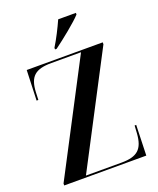

<svg xmlns="http://www.w3.org/2000/svg" viewBox="-167 -1030 930 1130"><g transform="rotate(-20 298.0 -465.5)"><path d="M259 -781V-771H269C324 -811 417 -886 448 -921V-931H337C317 -886 287 -826 259 -781ZM36 0H550L556 -190H546L543 -141C536 -45 498 -11 399 -11H176L537 -702V-714H61L54 -525H65L67 -573C72 -669 109 -703 212 -703H397L36 -12Z"/></g></svg>

Font: Noto Serif Display SemiCondensed SemiBold
Style: Regular
Weight: 600
Width: 4
Designer: Monotype Design Team
Foundry: Monotype Imaging Inc.
Version: Version 2.009